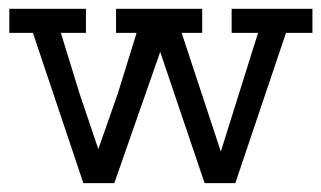

<svg xmlns="http://www.w3.org/2000/svg" viewBox="-20 -413 725 433"><path d="M54.2 -338.9H1V-393.1H173.8V-338.9H117.2L159.7 -201.2L201.7 -76.7L245.6 -201.7L288.1 -338.9H241.7V-393.1H436V-338.9H389.6L478 -71.3L562 -338.9H502.4V-393.1H684.6V-338.9H625L510.7 0H441.4L341.3 -295.9L237.8 0H168Z"/></svg>

Font: Rokkitt
Style: Regular
Weight: 400
Version: Version 1.2; ttfautohint (v1.5) -l 7 -r 28 -G 50 -x 13 -D la